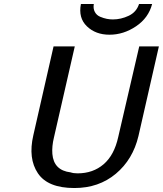

<svg xmlns="http://www.w3.org/2000/svg" viewBox="-20 -930 821 968"><path d="M388 -910H453Q449 -887 458 -870Q467 -853 485 -845.5Q503 -838 518.5 -835Q534 -832 549 -832Q590 -832 629 -850.5Q668 -869 681 -910H747Q729 -840 666 -797.5Q603 -755 532 -755Q462 -755 418 -797.5Q374 -840 388 -910ZM148 -248 250 -696H357L252 -237Q241 -192 244 -154Q251 -71 336 -61Q350 -56 371 -56Q449 -56 502.5 -102Q556 -148 576 -239L682 -696H781L678 -244Q650 -126 564 -54Q478 18 355 18Q221 18 171 -56.5Q121 -131 148 -248Z"/></svg>

Font: Coval
Style: Italic
Weight: 400
Foundry: Context Ltd
Version: Version 001.000